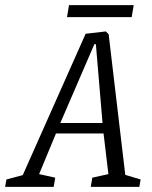

<svg xmlns="http://www.w3.org/2000/svg" viewBox="-67 -731 596 751"><path d="M483 -29 478 0H288L294 -36L357 -50L338 -209H152L86 -50L149 -36L143 0H-47L-42 -29L22 -46L268 -599L347 -608L358 -597L423 -47ZM169 -250H334L308 -558H302ZM203 -711H456L448 -664H195Z"/></svg>

Font: Grenze Light
Style: Italic
Weight: 300
Italic angle: -10°
Designer: Renata Polastri
Foundry: Omnibus-Type
Version: Version 1.002; ttfautohint (v1.8)